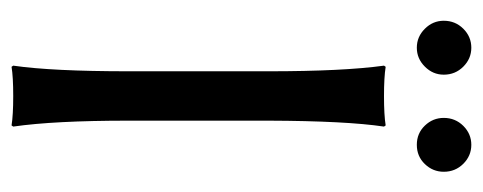

<svg xmlns="http://www.w3.org/2000/svg" viewBox="-273 -564 840 334"><g transform="rotate(90 147.0 -397.0)"><path d="M16.1 -749Q16.1 -769 30 -783Q43.9 -796.9 63 -796.9Q82 -796.9 95.9 -783Q109.9 -769 109.9 -749Q109.9 -730 95.9 -716.1Q82 -702.1 63 -702.1Q43.9 -702.1 30 -716.1Q16.1 -730 16.1 -749ZM185.1 -749Q185.1 -769 199 -783Q212.9 -796.9 231.9 -796.9Q251 -796.9 264.9 -783Q278.8 -769 278.8 -749Q278.8 -730 265.4 -716.1Q252 -702.1 231.9 -702.1Q211.9 -702.1 198.5 -716.1Q185.1 -730 185.1 -749ZM104 -444.8Q104 -573.7 94.2 -645L96.2 -647.9Q114.3 -645 147.2 -645Q180.2 -645 198.2 -647.9L200.2 -645Q190.4 -579.1 189.9 -444.8V-200.2Q189.9 -71.3 200.2 0L198.2 2.9Q180.2 0 147 0Q113.8 0 96.2 2.9L94.2 0Q104 -67.9 104 -200.2Z"/></g></svg>

Font: Biolilbert
Style: Regular
Weight: 400
Designer: Philipp H. Poll
Foundry: Philipp H. Poll
Version: Version 1.1.0